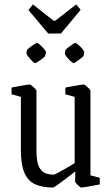

<svg xmlns="http://www.w3.org/2000/svg" viewBox="-20 -835 501 864"><path d="M219 9Q171 9 138.5 -5.5Q106 -20 90 -57Q74 -94 74 -160V-399L32 -411V-441Q38 -442 56 -445.5Q74 -449 92 -452Q110 -455 114 -455Q117 -455 124 -449Q131 -443 137.5 -436.5Q144 -430 144 -427V-157Q144 -104 157 -81.5Q170 -59 188 -54Q206 -49 220 -49Q225 -49 242 -58Q259 -67 279.5 -79Q300 -91 316 -101V-399L274 -411V-441Q280 -442 298.5 -445.5Q317 -449 335 -452Q353 -455 357 -455Q360 -455 367 -449Q374 -443 380.5 -436.5Q387 -430 387 -427V-46L429 -35V-5Q422 -4 404 -0.5Q386 3 368.5 6Q351 9 346 9Q342 9 330 -2.5Q318 -14 318 -18L319 -64Q303 -51 280.5 -34Q258 -17 240 -4Q222 9 219 9ZM323 -815 343 -791 254 -684H197L108 -790L128 -815L221 -742H229ZM274 -609Q275 -612 285 -620Q295 -628 305.5 -635Q316 -642 319 -642Q322 -642 332.5 -633.5Q343 -625 351.5 -614Q360 -603 359 -599L356 -584Q355 -581 345 -573Q335 -565 324.5 -558Q314 -551 311 -551Q307 -551 297 -560.5Q287 -570 279 -580.5Q271 -591 272 -594ZM101 -609Q102 -612 112 -620Q122 -628 133 -635Q144 -642 146 -642Q150 -642 160 -633.5Q170 -625 179 -614Q188 -603 187 -599L183 -584Q183 -581 173 -573Q163 -565 152 -558Q141 -551 138 -551Q134 -551 124.5 -560.5Q115 -570 107 -580.5Q99 -591 99 -594Z"/></svg>

Font: Grenze Gotisch Light
Style: Regular
Weight: 300
Designer: Renata Polastri
Foundry: Omnibus-Type
Version: Version 1.001